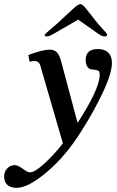

<svg xmlns="http://www.w3.org/2000/svg" viewBox="-130 -669 564 928"><path d="M-110 183Q-110 161 -95 145Q-80 129 -59 129Q-43 129 -18 148Q3 164 15 164Q38 164 85 121Q132 78 174 24L68 -341Q64 -359 57 -366.5Q50 -374 37 -374Q28 -374 13 -371L7 -403Q75 -429 111 -429Q132 -429 145 -416Q158 -403 167 -367L245 -75Q352 -240 352 -308Q352 -323 345 -327Q338 -331 318 -333Q302 -333 293 -345.5Q284 -358 284 -379Q284 -432 344 -432Q376 -432 393.5 -414.5Q411 -397 411 -365Q411 -315 366.5 -221Q322 -127 262 -33Q187 86 96.5 162.5Q6 239 -50 239Q-77 239 -93.5 225.5Q-110 212 -110 183ZM86 -500Q86 -504 116 -529Q153 -560 172 -579L224 -627Q247 -649 258 -649Q270 -649 286 -627L324 -579Q343 -553 370 -525Q388 -506 388 -501Q388 -493 375 -493Q363 -493 346 -505L248 -574L128 -505Q108 -493 97 -493Q86 -493 86 -500Z"/></svg>

Font: Unna Medium
Style: Italic
Weight: 500
Italic angle: -8.05°
Designer: Jorge de Buen Unna
Foundry: Omnibus-Type
Version: Version 2.008